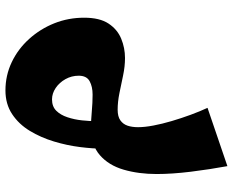

<svg xmlns="http://www.w3.org/2000/svg" viewBox="-95 -360 855 705"><g transform="rotate(-90 332.5 -7.5)"><path d="M75 400Q63 335 54.5 266Q46 197 46 140Q46 74 62 19Q78 -36 115.5 -68.5Q153 -101 216 -101Q242 -101 275 -98Q308 -95 337.5 -95Q367 -95 387 -106Q407 -117 407 -146Q407 -172 394.5 -194.5Q382 -217 362 -230.5Q342 -244 320 -244Q294 -244 278.5 -228.5Q263 -213 254.5 -187.5Q246 -162 243 -133.5Q240 -105 240 -80L139 -54Q139 -93 145 -141Q151 -189 165.5 -237Q180 -285 204.5 -325.5Q229 -366 266 -390.5Q303 -415 353 -415Q408 -415 456.5 -392Q505 -369 542 -328Q579 -287 599.5 -235.5Q620 -184 620 -126Q620 -69 598.5 -36.5Q577 -4 543 10Q509 24 472 24Q441 24 408 17Q375 10 343 3.5Q311 -3 282 -3Q257 -3 243 7Q229 17 223.5 33.5Q218 50 218 72Q218 96 224 128Q230 160 240.5 195.5Q251 231 263.5 265Q276 299 289 327Z"/></g></svg>

Font: Marhey Light SemiBold
Style: Regular
Weight: 600
Version: Version 1.000